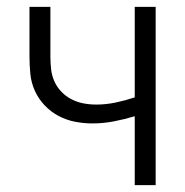

<svg xmlns="http://www.w3.org/2000/svg" viewBox="-20 -540 540 560"><path d="M373 0V-201Q343 -192 312 -186Q281 -180 249 -180Q224 -180 198.5 -185Q173 -190 150.5 -202Q128 -214 110 -233Q92 -252 81.5 -275.5Q71 -299 68.5 -324.5Q66 -350 66 -375V-520H127V-375Q127 -357 129 -338.5Q131 -320 138.5 -303Q146 -286 159 -272.5Q172 -259 188.5 -250.5Q205 -242 223.5 -238.5Q242 -235 261 -235Q289 -235 317.5 -241Q346 -247 373 -256V-520H434V0Z"/></svg>

Font: Iosevka SS04 Light
Style: Regular
Weight: 300
Monospace: yes
Designer: Belleve Invis
Foundry: Belleve Invis
Version: Version 19.0.0; ttfautohint (v1.8.4)